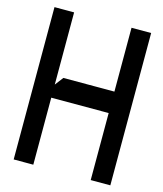

<svg xmlns="http://www.w3.org/2000/svg" viewBox="-120 -904 847 997"><g transform="rotate(15 303.5 -405.5)"><path d="M462.4 -814.9H567.9V3.9H462.4V-356.4H153.8V3.9H48.3V-814.9H153.8V-426.8L188 -471.7H462.4Z"/></g></svg>

Font: Gap Sans
Style: Bold
Weight: 400
Designer: Alexandre Liziard and Etienne Ozeray
Foundry: Interstices.io
Version: Version 1.610